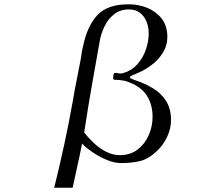

<svg xmlns="http://www.w3.org/2000/svg" viewBox="-20 -757 1040 896"><path d="M692 -212Q692 -264 669 -304.5Q646 -345 597 -367Q586 -372 573.5 -376.5Q561 -381 548 -382Q539 -384 530 -384Q521 -384 512 -385Q508 -386 508 -393Q508 -397 509.5 -407Q511 -417 517 -417Q523 -417 529 -415.5Q535 -414 542 -414Q545 -414 548.5 -414.5Q552 -415 555 -416Q594 -427 620.5 -456.5Q647 -486 660.5 -525Q674 -564 674 -602Q674 -630 664 -655.5Q654 -681 633.5 -697Q613 -713 582 -713Q541 -713 512.5 -690.5Q484 -668 467.5 -633.5Q451 -599 445 -563Q426 -457 407.5 -351.5Q389 -246 373 -139Q392 -114 418 -89.5Q444 -65 475 -49Q506 -33 539 -33Q588 -33 622 -59Q656 -85 674 -126Q692 -167 692 -212ZM778 -197Q778 -157 760 -118.5Q742 -80 712 -52Q673 -15 634 -5.5Q595 4 544 4Q515 4 480.5 -10Q446 -24 414.5 -45Q383 -66 363 -87Q353 -35 341.5 16Q330 67 319 119H233Q258 18 280 -83.5Q302 -185 320 -287Q328 -336 338 -384.5Q348 -433 357 -482Q359 -497 361.5 -512.5Q364 -528 368 -543Q387 -635 434 -686Q481 -737 581 -737Q627 -737 668 -720Q709 -703 735 -669.5Q761 -636 761 -585Q761 -544 739.5 -510Q718 -476 684.5 -451.5Q651 -427 615 -413Q611 -411 598.5 -406Q586 -401 586 -396Q586 -392 596 -388.5Q606 -385 610 -383Q656 -368 694 -345Q732 -322 755 -286Q778 -250 778 -197Z"/></svg>

Font: Kaisei Opti
Style: Regular
Weight: 400
Designer: Font-Kai, 金井和夫
Foundry: KAZUO KANAI
Version: Version 5.003